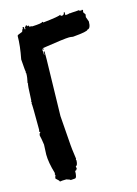

<svg xmlns="http://www.w3.org/2000/svg" viewBox="-111 -775 600 838"><g transform="rotate(-15 189.5 -356.5)"><path d="M102.1 0.5Q102.1 -2.4 84.5 -7.3Q64.9 -7.3 55.2 -5.4Q55.2 -9.8 39.6 -22.9Q39.6 -30.3 43.5 -36.6Q41.5 -40.5 41.5 -42.5L43.5 -46.4Q27.8 -99.1 27.8 -134.3Q27.8 -143.1 29.8 -179.2Q25.4 -210.9 22 -222.2Q23.4 -233.9 27.8 -233.9V-237.8H23.9L25.9 -247.6Q25.9 -363.3 23.9 -366.7L25.9 -370.6Q25.9 -372.6 23.9 -372.6L25.9 -380.4Q28.3 -454.6 31.7 -454.6Q31.7 -456.5 29.8 -456.5Q35.6 -481 35.6 -499.5Q33.7 -503.4 33.7 -505.4H35.6Q33.7 -505.4 29.8 -564Q41.5 -623 41.5 -667.5Q41.5 -671.4 64.9 -679.2Q67.4 -688.5 72.8 -694.8Q70.8 -694.8 70.8 -696.8L74.7 -698.7Q78.6 -698.7 78.6 -687H82.5V-689L80.6 -692.9L88.4 -702.6Q92.3 -702.6 92.3 -696.8L96.2 -698.7Q102.1 -698.7 102.1 -690.9L106 -692.9Q110.4 -692.9 113.8 -690.9Q160.6 -692.9 160.6 -698.7Q164.6 -698.2 164.6 -694.8Q238.3 -702.6 244.6 -708.5Q244.6 -702.6 248.5 -702.6H254.4Q262.2 -706.1 262.2 -714.4H266.1V-700.7Q275.9 -700.7 289.6 -704.6V-702.6Q292.5 -704.6 302 -704.6Q311.5 -704.6 328.6 -706.5Q328.6 -702.6 340.3 -702.6V-704.6H342.3L346.2 -702.6L344.2 -692.9L352.1 -681.2L350.1 -669.4L357.9 -647.9Q357.9 -615.7 342.3 -614.7Q342.3 -606.9 273.9 -601.1Q263.2 -603 256.3 -603Q236.3 -603 135.3 -587.4V-579.6H131.3V-585.4H129.4V-583.5Q131.3 -570.8 131.3 -558.1H133.3V-571.8H137.2V-536.6Q131.3 -297.4 131.3 -280.8L141.1 -147.9Q141.1 -140.1 148.9 -83.5L147 -79.6L148.9 -75.7Q147.5 -52.2 139.2 -52.2Q139.2 -45.9 141.1 -42.5Q137.2 -33.7 133.3 -32.7Q133.3 -34.7 131.3 -34.7Q131.3 -1.5 121.6 -1Q111.8 -0.5 102.1 0.5Z"/></g></svg>

Font: Mister Brush
Style: Regular
Weight: 400
Designer: GGBotNet
Foundry: GGBotNet
Version: 1.00